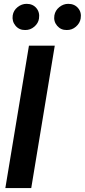

<svg xmlns="http://www.w3.org/2000/svg" viewBox="-20 -961 433 981"><path d="M259.8 -727.5 139.6 0H7.3L127.9 -727.5ZM108.4 -807.6Q78.1 -807.1 59.3 -829.6Q40.5 -852.1 44.9 -882.3Q48.8 -907.7 69.8 -924.6Q90.8 -941.4 115.7 -941.4Q147.5 -941.4 165.8 -919.7Q184.1 -897.9 179.2 -866.2Q175.8 -842.3 155.3 -824.7Q134.8 -807.1 108.4 -807.6ZM320.8 -807.6Q291 -807.1 272 -829.3Q252.9 -851.6 257.8 -882.3Q262.2 -907.7 283 -924.6Q303.7 -941.4 328.6 -941.4Q360.4 -941.4 378.9 -919.7Q397.5 -897.9 392.1 -866.2Q388.2 -842.3 367.9 -824.7Q347.7 -807.1 320.8 -807.6Z"/></svg>

Font: Inter Tight SemiBold
Style: Italic
Weight: 600
Italic angle: -9.39999°
Designer: Rasmus Andersson
Foundry: rsms
Version: Version 3.004